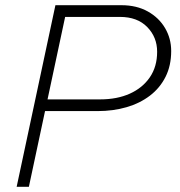

<svg xmlns="http://www.w3.org/2000/svg" viewBox="-20 -718 690 738"><path d="M140 -291 150 -336H365Q430 -336 479 -358Q528 -380 556 -421Q584 -462 584 -519Q584 -575 546 -614Q508 -653 441 -653H217L227 -698H447Q505 -698 548 -674Q591 -650 614.5 -610Q638 -570 638 -522Q638 -466 616.5 -423Q595 -380 556.5 -350.5Q518 -321 466.5 -306Q415 -291 355 -291ZM44 0 193 -698H240L91 0Z"/></svg>

Font: Azeret Mono Thin Thin
Style: Italic
Weight: 250
Italic angle: -12°
Version: Version 1.002